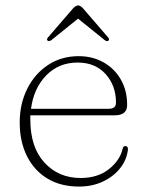

<svg xmlns="http://www.w3.org/2000/svg" viewBox="-20 -676 539 706"><path d="M447.5 -290Q447.5 -252 402 -252H91.5Q91.5 -244 91.5 -236.5Q91.5 -134.5 143.5 -78Q195.5 -21.5 276.5 -21.5Q339 -21.5 379.8 -53.5Q420.5 -85.5 430.5 -127.5Q432.5 -139 441 -139Q450.5 -139 450.5 -126.5Q446.5 -89.5 422.5 -58.5Q398.5 -27.5 359.2 -8.8Q320 10 270.5 10Q203 10 154.2 -19.5Q105.5 -49 79 -102.2Q52.5 -155.5 52.5 -226Q52.5 -294 80 -349.2Q107.5 -404.5 156.5 -437Q205.5 -469.5 269.5 -469.5Q320 -469.5 360.2 -447Q400.5 -424.5 424 -384.2Q447.5 -344 447.5 -290ZM265.5 -446Q196 -446 150 -398.8Q104 -351.5 94 -276H380Q406.5 -276 406.5 -298.5Q406.5 -361.5 368.2 -403.8Q330 -446 265.5 -446ZM378 -526Q373 -522.5 365 -528.5L267 -607.5L169 -528.5Q160.5 -523 156 -526Q149.5 -530 156.5 -538.5L248 -644.5Q258.5 -656 267.5 -656Q276 -656 286 -644.5L377.5 -538.5Q384 -530.5 378 -526Z"/></svg>

Font: Fraunces 9pt S050 Thin
Style: Regular
Weight: 100
Version: Version 1.000; ttfautohint (v1.8.3)